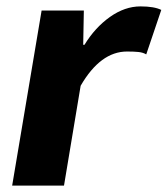

<svg xmlns="http://www.w3.org/2000/svg" viewBox="-20 -580 524 600"><path d="M110 -547H242L240 -440H244Q277 -494 323.5 -527Q370 -560 419 -560Q462 -560 484 -549L437 -410Q427 -416 413 -417.5Q399 -419 377 -419Q294 -419 232 -312L180 0H18Z"/></svg>

Font: Nebula Sans Bold
Style: Regular
Weight: 700
Italic angle: -9°
Designer: Paul D. Hunt for Adobe (as Source Sans)
Foundry: Nebula Entertainment & Broadcasting LLC
Version: Version 1.010